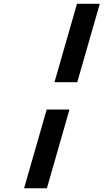

<svg xmlns="http://www.w3.org/2000/svg" viewBox="-20 -822 546 1012"><path d="M226.1 -244.6H346.2L227.1 170.4H106.9ZM385.7 -801.8H505.9L387.2 -388.7H267.1Z"/></svg>

Font: Cantarell
Style: Bold Italic
Weight: 700
Italic angle: -16°
Designer: Dave Crossland
Version: Version 1.004